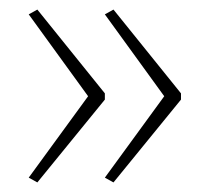

<svg xmlns="http://www.w3.org/2000/svg" viewBox="-20 -479 437 401"><path d="M358 -271V-284L217 -459L199 -449L323 -278L199 -108L217 -98ZM199 -271V-284L58 -459L40 -449L164 -278L40 -108L58 -98Z"/></svg>

Font: Noto Sans Devanagari UI ExtraCondensed Thin
Style: Regular
Weight: 100
Width: 2
Designer: Jelle Bosma - Monotype Design Team
Foundry: Monotype Imaging Inc.
Version: Version 2.004